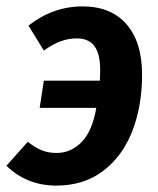

<svg xmlns="http://www.w3.org/2000/svg" viewBox="-42 -565 495 600"><path d="M402 -332Q402 -234 371.5 -155.5Q341 -77 280.5 -31Q220 15 134 15Q42 15 -22 -47L45 -122Q67 -104 88 -95.5Q109 -87 135 -87Q179 -87 212.5 -120.5Q246 -154 259 -228H82L95 -313H270Q271 -326 271 -347Q271 -397 253 -421Q235 -445 198 -445Q172 -445 147.5 -436Q123 -427 95 -407L47 -485Q124 -545 216 -545Q305 -545 353.5 -489Q402 -433 402 -332Z"/></svg>

Font: Fira Sans Condensed SemiBold
Style: Italic
Weight: 600
Width: 3
Italic angle: -8°
Designer: bBox Type GmbH & Carrois Corporate GbR & Edenspiekermann AG
Foundry: bBox Type GmbH & Carrois Corporate GbR & Edenspiekermann AG
Version: Version 4.301